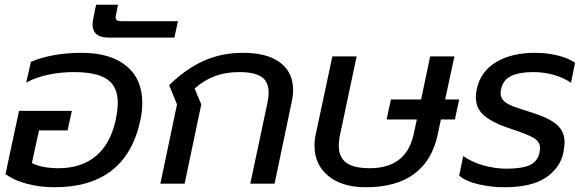

<svg xmlns="http://www.w3.org/2000/svg" viewBox="-20 -772 2456 807"><path d="M3 -40 60 -306H282L264 -224H144L114 -87Q155 -65 226 -65Q322 -65 383 -116Q444 -167 466 -267Q475 -309 475 -341Q475 -407 431.5 -438Q388 -469 289 -469Q237 -469 185 -458.5Q133 -448 90 -425L110 -512Q150 -530 206 -540Q262 -550 322 -550Q444 -550 511 -495Q578 -440 578 -340Q578 -302 570 -267Q510 15 209 15Q148 15 93.5 0.5Q39 -14 3 -40Z M369 -670Q369 -678 373 -700L384 -752H476L468 -712L466 -700Q466 -690 472 -686.5Q478 -683 493 -683H728L713 -614H437Q369 -614 369 -670Z M724 -333 691 -414Q759 -481 834.5 -515.5Q910 -550 1002 -550Q1103 -550 1157.5 -509Q1212 -468 1212 -393Q1212 -370 1206 -343L1134 0H1032L1103 -335Q1109 -362 1109 -383Q1109 -428 1080 -448.5Q1051 -469 985 -469Q930 -469 884.5 -452.5Q839 -436 798 -400L826 -333L756 0H654Z M1302 -159Q1302 -186 1307 -207L1377 -535H1479L1410 -209Q1404 -182 1404 -160Q1404 -111 1435.5 -88Q1467 -65 1534 -65Q1688 -65 1719 -209L1732 -270H1605L1623 -354H1750L1788 -535H1890L1851 -354H1910L1892 -270H1833L1820 -207Q1772 15 1517 15Q1418 15 1360 -32.5Q1302 -80 1302 -159Z M1910 -34 1927 -116Q1964 -90 2013 -76.5Q2062 -63 2109 -63Q2175 -63 2207.5 -78.5Q2240 -94 2248 -132Q2250 -144 2250 -149Q2250 -176 2223.5 -192Q2197 -208 2123 -232Q2053 -255 2016.5 -285Q1980 -315 1980 -364Q1980 -381 1984 -397Q1999 -471 2064.5 -510.5Q2130 -550 2229 -550Q2280 -550 2325.5 -538.5Q2371 -527 2397 -508L2380 -424Q2350 -445 2308.5 -457Q2267 -469 2221 -469Q2162 -469 2128 -452.5Q2094 -436 2086 -397Q2084 -385 2084 -381Q2084 -360 2098.5 -347Q2113 -334 2137 -325Q2161 -316 2218 -298Q2291 -275 2322 -246.5Q2353 -218 2353 -174Q2353 -158 2348 -131Q2334 -65 2273.5 -25Q2213 15 2100 15Q2045 15 1991 2.5Q1937 -10 1910 -34Z"/></svg>

Font: Prompt
Style: Italic
Weight: 400
Italic angle: -12°
Designer: Katatrad Team
Foundry: CadsonDemak
Version: Version 1.001